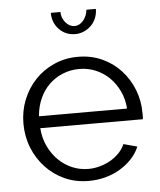

<svg xmlns="http://www.w3.org/2000/svg" viewBox="-53 -776 693 832"><g transform="rotate(-5 293.5 -360.0)"><path d="M300 10Q243 10 195.5 -11.5Q148 -33 113 -70.5Q78 -108 58.5 -157Q39 -206 39 -262Q39 -317 58.5 -365.5Q78 -414 112.5 -450.5Q147 -487 195 -508.5Q243 -530 299 -530Q356 -530 403.5 -508.5Q451 -487 485 -450Q519 -413 538 -365Q557 -317 557 -263Q557 -255 557 -247Q557 -239 556 -236H110Q113 -194 129.5 -158.5Q146 -123 172 -97Q198 -71 231.5 -56.5Q265 -42 303 -42Q328 -42 353 -49Q378 -56 399 -68Q420 -80 437 -97.5Q454 -115 463 -136L522 -120Q510 -91 488 -67.5Q466 -44 437 -26.5Q408 -9 373 0.5Q338 10 300 10ZM492 -288Q489 -330 472.5 -364.5Q456 -399 430.5 -424Q405 -449 371.5 -463Q338 -477 300 -477Q262 -477 228 -463Q194 -449 168.5 -424Q143 -399 127.5 -364Q112 -329 109 -288ZM297 -664Q318 -664 334.5 -683Q351 -702 354 -730H395Q395 -709 387.5 -690.5Q380 -672 366.5 -658.5Q353 -645 335 -637Q317 -629 297 -629Q255 -629 227 -658Q199 -687 199 -730H241Q241 -704 258 -684Q275 -664 297 -664Z"/></g></svg>

Font: Oxford Sans
Style: Regular
Weight: 400
Designer: Matt McInerney, Pablo Impallari, Rodrigo Fuenzalida
Foundry: Matt McInerney, Pablo Impallari, Rodrigo Fuenzalida
Version: Version 3.000g; ttfautohint (v1.5) -l 8 -r 28 -G 28 -x 14 -D